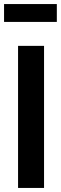

<svg xmlns="http://www.w3.org/2000/svg" viewBox="-24 -926 301 946"><path d="M-4 -906H256V-818H-4ZM65 -700H193V0H65Z"/></svg>

Font: Haskoy Bold
Style: Regular
Weight: 700
Designer: Ertekin Erdin
Foundry: Ertekin Erdin
Version: Version 1.500; ttfautohint (v1.8.3)